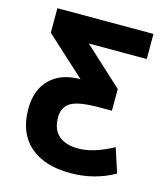

<svg xmlns="http://www.w3.org/2000/svg" viewBox="-111 -818 797 916"><g transform="rotate(15 287.5 -360.0)"><path d="M533.2 -732.4V-608.4H247.1L436.5 -434.6V-327.1H372.1Q273.4 -327.1 234.9 -304.7Q196.3 -282.2 196.3 -229.5Q196.3 -171.9 230 -141.6Q263.7 -111.3 327.1 -111.3Q402.3 -111.3 499 -164.1L538.1 -43.9Q439.5 11.7 321.3 11.7Q191.4 11.7 120.1 -51.8Q48.8 -115.2 48.8 -232.4Q48.8 -327.1 103 -380.4Q157.2 -433.6 250 -433.6H252.9L58.6 -611.3V-732.4Z"/></g></svg>

Font: Gen Shin Gothic Bold
Style: Bold
Weight: 700
Designer: [Source Han Sans]
Ryoko NISHIZUKA  (kana & ideographs); Paul D. Hunt (Latin, Greek & Cyrillic); Wenlong ZHANG  (bopomofo
Version: Version 1.002.20150607